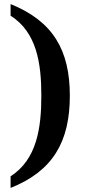

<svg xmlns="http://www.w3.org/2000/svg" viewBox="-20 -788 420 943"><path d="M32 78V135C240 52 323 -92 323 -318C323 -542 240 -684 32 -768V-711C161 -629 183 -476 183 -318C183 -159 161 -5 32 78Z"/></svg>

Font: Noto Serif Ethiopic SemiBold
Style: Regular
Weight: 600
Designer: Monotype Design Team
Foundry: Monotype Imaging Inc.
Version: Version 2.102